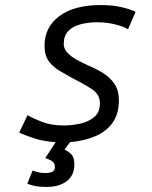

<svg xmlns="http://www.w3.org/2000/svg" viewBox="-20 -550 600 759"><path d="M164 189Q135 189 117 185Q99 181 88 176L109 124Q116 127 128.5 130.5Q141 134 160 134Q175 134 186 129.5Q197 125 197 109Q197 92 182 84.5Q167 77 159 75Q166 64 178 46Q190 28 200 12Q152 9 114 -3.5Q76 -16 56 -26L89 -95Q106 -84 144 -69Q182 -54 232 -54Q263 -54 296 -61Q329 -68 352 -87Q375 -106 375 -141Q375 -176 345.5 -196Q316 -216 272 -238Q246 -253 219 -268Q192 -283 174 -306.5Q156 -330 156 -369Q156 -443 215 -486.5Q274 -530 377 -530Q427 -530 463.5 -521Q500 -512 516 -503L486 -434Q472 -444 437.5 -453Q403 -462 364 -462Q329 -462 298.5 -454Q268 -446 250 -427.5Q232 -409 232 -376Q232 -357 246.5 -341.5Q261 -326 284 -313.5Q307 -301 331 -290Q363 -277 390 -259.5Q417 -242 433.5 -217Q450 -192 450 -154Q450 -99 424.5 -64Q399 -29 355.5 -11Q312 7 257 12L235 41Q255 51 264.5 63Q274 75 274 100Q274 143 244 166Q214 189 164 189Z"/></svg>

Font: Ubuntu Sans Mono
Style: Italic
Weight: 400
Italic angle: -13.5°
Monospace: yes
Designer: Dalton Maag Ltd
Foundry: Dalton Maag Ltd
Version: Version 1.006